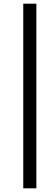

<svg xmlns="http://www.w3.org/2000/svg" viewBox="-20 -770 305 1040"><path d="M106 250V-750H177V250Z"/></svg>

Font: DeepMind Serif Text
Style: Italic
Weight: 400
Italic angle: -12°
Designer: Frank Grießhammer / Modifications: Colophon Foundry
Foundry: Colophon Foundry
Version: Version 5.003; ttfautohint (v1.8.2)